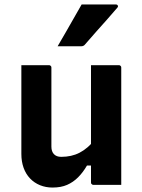

<svg xmlns="http://www.w3.org/2000/svg" viewBox="-20 -831 640 863"><path d="M200 -538Q204 -538 206 -536.5Q208 -535 209.5 -533Q211 -531 211 -527Q211 -483 211 -436.5Q211 -390 211 -344Q211 -298 211 -254.5Q211 -211 211 -172Q211 -150 222.5 -138Q234 -126 255 -126Q278 -126 298.5 -130.5Q319 -135 337.5 -144.5Q356 -154 373.5 -169Q391 -184 406 -205V-87H371Q353 -56 331 -34Q309 -12 281.5 0Q254 12 216 12Q186 12 160 1.5Q134 -9 115 -29Q96 -49 86 -77Q76 -105 76 -139Q76 -184 76 -229Q76 -274 76 -319Q76 -364 76 -409Q76 -441 76 -473.5Q76 -506 76 -538Q107 -538 138.5 -538Q170 -538 200 -538ZM514 -538Q518 -538 520 -536.5Q522 -535 523.5 -533Q525 -531 525 -527Q525 -455 525 -384Q525 -313 525 -241.5Q525 -170 525 -98Q525 -79 525 -62Q525 -45 525 -29Q525 -13 525 0Q503 0 481.5 0Q460 0 439.5 0Q419 0 400 0Q397 0 394.5 -1.5Q392 -3 390.5 -5Q389 -7 389 -11Q389 -99 389 -187Q389 -275 389 -362.5Q389 -450 389 -538Q411 -538 431.5 -538Q452 -538 472.5 -538Q493 -538 514 -538ZM347 -811Q390 -811 424.5 -811Q459 -811 500 -811Q507 -811 509.5 -806Q512 -801 507 -796Q483 -768 460.5 -742.5Q438 -717 414.5 -691Q391 -665 362 -631Q360 -628 355.5 -625.5Q351 -623 345 -623Q316 -623 290.5 -623Q265 -623 239 -623Q257 -654 275 -685Q293 -716 311 -748Q329 -780 347 -811Z"/></svg>

Font: Recursive Monospace
Style: Bold
Weight: 700
Version: Version 1.047